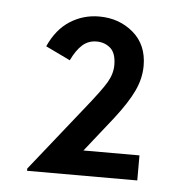

<svg xmlns="http://www.w3.org/2000/svg" viewBox="-36 -739 395 420"><g transform="rotate(5 161.0 -529.0)"><path d="M157 -409H280V-354H38V-359L148 -497Q186 -544 197 -563Q208 -582 208 -601Q208 -627 195.5 -638Q183 -649 165 -649Q147 -649 134 -637.5Q121 -626 110 -603L56 -629Q73 -667 102 -685.5Q131 -704 166 -704Q210 -704 241 -677.5Q272 -651 272 -605Q272 -577 259 -549.5Q246 -522 218 -486Z"/></g></svg>

Font: Tilda Sans
Style: Regular
Weight: 400
Designer: ParaType Ltd
Foundry: ParaType Ltd
Version: Version 1.002W